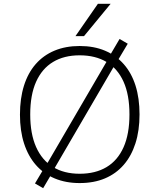

<svg xmlns="http://www.w3.org/2000/svg" viewBox="-20 -955 839 1010"><path d="M399 8Q326 8 267.5 -16.5Q209 -41 168.5 -87.5Q128 -134 106.5 -200.5Q85 -267 85 -352Q85 -437 106 -504Q127 -571 167.5 -617.5Q208 -664 266.5 -688.5Q325 -713 399 -713Q474 -713 532 -688.5Q590 -664 631 -617.5Q672 -571 693 -504.5Q714 -438 714 -353Q714 -268 692.5 -201Q671 -134 630.5 -87.5Q590 -41 532 -16.5Q474 8 399 8ZM399 -41Q482 -41 540.5 -76Q599 -111 630 -180.5Q661 -250 661 -353Q661 -456 630 -525Q599 -594 540.5 -629Q482 -664 399 -664Q317 -664 259 -629Q201 -594 170 -525Q139 -456 139 -353Q139 -251 170 -181.5Q201 -112 259 -76.5Q317 -41 399 -41ZM207 35 164 10 214 -74 233 -103 545 -638 559 -665 609 -750 652 -725 602 -641 583 -612 271 -77 257 -50ZM377 -765 495 -935H562L422 -765Z"/></svg>

Font: Nunito Sans 7pt ExtraLight
Style: Regular
Weight: 250
Designer: Vernon Adams
Foundry: Vernon Adams
Version: Version 3.101;gftools[0.9.27]